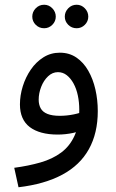

<svg xmlns="http://www.w3.org/2000/svg" viewBox="-20 -559 487 809"><path d="M58 230 40 148Q100 140 150.5 125.5Q201 111 237.5 84Q274 57 294 13Q314 -31 314 -97Q314 -128 308 -156.5Q302 -185 290 -207Q278 -229 261.5 -242Q245 -255 224 -255Q201 -255 182.5 -237.5Q164 -220 153.5 -193Q143 -166 143 -139Q143 -118 151.5 -102.5Q160 -87 180 -79Q200 -71 232 -71Q261 -71 290.5 -77Q320 -83 341 -93L345 -23Q321 -6 288.5 1Q256 8 223 8Q185 8 155.5 0Q126 -8 105.5 -23.5Q85 -39 74.5 -63Q64 -87 64 -119Q64 -157 76 -195.5Q88 -234 110 -266Q132 -298 163 -317.5Q194 -337 232 -337Q272 -337 302 -316.5Q332 -296 352 -261Q372 -226 382 -182Q392 -138 392 -91Q392 2 354.5 69.5Q317 137 242.5 177Q168 217 58 230ZM303 -440Q282 -440 267.5 -454.5Q253 -469 253 -489Q253 -509 267.5 -524Q282 -539 303 -539Q323 -539 337.5 -524Q352 -509 352 -489Q352 -469 337.5 -454.5Q323 -440 303 -440ZM166 -440Q145 -440 130.5 -454.5Q116 -469 116 -489Q116 -509 130.5 -524Q145 -539 166 -539Q186 -539 200.5 -524Q215 -509 215 -489Q215 -469 200.5 -454.5Q186 -440 166 -440Z"/></svg>

Font: Farlight84_Sys_V01
Style: Regular
Weight: 400
Designer: Ryoko NISHIZUKA  (kana, bopomofo & ideographs); Paul D. Hunt (Latin, Greek & Cyrillic); Sandoll Communications , Soo-you
Foundry: Adobe
Version: Version 2.004;October 29, 2024;FontCreator 14.0.0.2814 64-bi